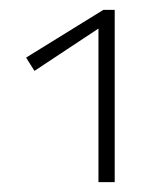

<svg xmlns="http://www.w3.org/2000/svg" viewBox="-20 -776 335 390"><path d="M190 -756H213V-406H180V-718L50 -632L33 -659Z"/></svg>

Font: EauTestInfant Light
Style: Regular
Weight: 300
Designer: Christian Thalmann (Catharsis Fonts)
Version: Version 0.001;PS 000.001;hotconv 1.0.88;makeotf.lib2.5.64775